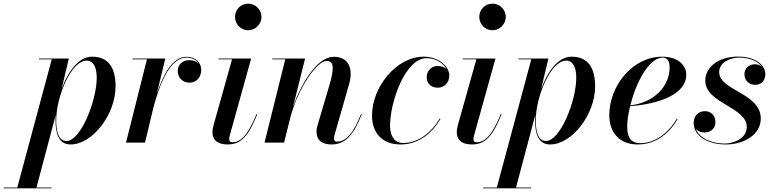

<svg xmlns="http://www.w3.org/2000/svg" viewBox="-129 -780 4230 1050"><path d="M174.5 -123.5C174.5 -54.5 189.5 10 257 10C377 10 503 -154.5 503 -307.5C503 -408.5 465 -470 374.5 -470C299 -470 241.5 -385.5 208 -293.5L247.5 -460H84.5V-455.5H154L-34.5 245.5H-109V250H153V245.5H70.5L175.5 -150C175 -140.5 174.5 -131.5 174.5 -123.5ZM178.5 -122.5C178.5 -250 259.5 -448.5 344.5 -448.5C381 -448.5 400 -413.5 400 -355.5C400 -228.5 312 -9 235 -9C192 -9 178.5 -58 178.5 -122.5Z M674.5 -455.5 560 0H664L709.5 -190C740.5 -307 796.5 -465 891 -465C923 -465 947 -451 958.5 -430C947.5 -443.5 928.5 -451 908 -451C869 -451 843 -426.5 843 -392.5C843 -355 869.5 -328 907.5 -328C946.5 -328 971.5 -359 971.5 -397.5C971.5 -438.5 939.5 -469.5 891 -469.5C813.5 -469.5 761.5 -368 728 -265.5L775 -460H595V-455.5Z M1156 -687.5C1156 -648.5 1187.5 -614.5 1228 -614.5C1268.5 -614.5 1301 -648.5 1301 -687.5C1301 -727 1268.5 -760 1228 -760C1187.5 -760 1156 -727 1156 -687.5ZM1278 -155.5 1274 -157C1225.5 -38.5 1186.5 -2 1141 -2C1128.5 -2 1124.5 -9.5 1124.5 -19.5C1124.5 -24 1125 -29.5 1126.5 -35.5L1244.5 -460H1065.5V-455.5H1140L1039 -96C1036 -85 1033 -70 1033 -56.5C1033 -16 1058 10 1116.5 10C1193 10 1232.5 -43 1278 -155.5Z M1431 -455.5 1317.5 0H1424.5L1461.5 -148C1505 -302 1604 -447 1658 -447C1703.5 -447 1694.5 -390.5 1672 -312.5L1609 -100C1605.5 -89 1602 -75 1602 -60C1602 -14.5 1630 10 1683.5 10C1757.5 10 1803.5 -38 1849.5 -155.5L1845.5 -157C1804 -51.5 1763.5 -5.5 1714 -5.5C1701.5 -5.5 1697.5 -13 1697.5 -23.5C1697.5 -28.5 1698.5 -36 1700.5 -42L1780 -319.5C1804 -402.5 1780 -469.5 1695.5 -469.5C1606 -469.5 1518 -322.5 1474 -197.5L1539.5 -460H1359.5V-455.5Z M2280 -129.5 2276 -131.5C2233 -60.5 2163.5 2 2076 2C2027.5 2 2004 -36.5 2004 -93C2004 -218.5 2085.5 -462 2205 -462C2253.5 -462 2295 -434.5 2313.5 -402C2301.5 -414 2282.5 -419 2263.5 -419C2231 -419 2204.5 -392.5 2204.5 -358.5C2204.5 -318.5 2234 -300.5 2265 -300.5C2300.5 -300.5 2328 -327 2328 -367.5C2328 -414 2274 -470 2188 -470C2037 -470 1905.5 -302.5 1905.5 -148.5C1905.5 -52.5 1961.5 10 2061.5 10C2165 10 2236.5 -56.5 2280 -129.5Z M2492 -687.5C2492 -648.5 2523.5 -614.5 2564 -614.5C2604.5 -614.5 2637 -648.5 2637 -687.5C2637 -727 2604.5 -760 2564 -760C2523.5 -760 2492 -727 2492 -687.5ZM2614 -155.5 2610 -157C2561.5 -38.5 2522.5 -2 2477 -2C2464.5 -2 2460.5 -9.5 2460.5 -19.5C2460.5 -24 2461 -29.5 2462.5 -35.5L2580.5 -460H2401.5V-455.5H2476L2375 -96C2372 -85 2369 -70 2369 -56.5C2369 -16 2394 10 2452.5 10C2529 10 2568.5 -43 2614 -155.5Z M2797 -123.5C2797 -54.5 2812 10 2879.5 10C2999.5 10 3125.5 -154.5 3125.5 -307.5C3125.5 -408.5 3087.5 -470 2997 -470C2921.5 -470 2864 -385.5 2830.5 -293.5L2870 -460H2707V-455.5H2776.5L2588 245.5H2513.5V250H2775.5V245.5H2693L2798 -150C2797.5 -140.5 2797 -131.5 2797 -123.5ZM2801 -122.5C2801 -250 2882 -448.5 2967 -448.5C3003.5 -448.5 3022.5 -413.5 3022.5 -355.5C3022.5 -228.5 2934.5 -9 2857.5 -9C2814.5 -9 2801 -58 2801 -122.5Z M3301 -86C3301 -118.5 3306.5 -158.5 3317 -199.5C3483 -211.5 3624 -268.5 3624 -370C3624 -426.5 3575.5 -470 3492 -470C3329 -470 3203 -309 3203 -150C3203 -57.5 3256.5 10 3358.5 10C3462.5 10 3534.5 -56 3577 -129L3573 -131C3525.5 -52 3453.5 3 3372 3C3330.5 3 3301 -17.5 3301 -86ZM3496 -465C3524.5 -465 3533 -438.5 3533 -411C3533 -307.5 3447 -218 3318 -204C3349 -328 3419.5 -465 3496 -465Z M4031.5 -132C4031.5 -271.5 3804 -284.5 3804 -386C3804 -437.5 3861.5 -465 3913.5 -465C3973 -465 4015.5 -444 4036.5 -416C4027 -424 4014 -428.5 3999 -428.5C3965.5 -428.5 3942 -404 3942 -374C3942 -336.5 3971 -316 4001.5 -316C4030 -316 4056.5 -335.5 4056.5 -375C4056.5 -419.5 4008 -470.5 3907.5 -470.5C3800.5 -470.5 3728 -413.5 3728 -338.5C3728 -215 3955 -195 3955 -85.5C3955 -26.5 3889 5 3834.5 5C3763 5 3695.5 -23.5 3676 -76C3686.5 -62.5 3704.5 -55.5 3724.5 -55.5C3756 -56 3783.5 -75.5 3783.5 -112C3783.5 -148 3759.5 -172 3726 -172C3688 -172 3664.5 -143 3664.5 -108C3664.5 -33.5 3745 10 3840 10C3941.5 10 4031.5 -44.5 4031.5 -132Z"/></svg>

Font: Bodoni* 36pt Medium
Style: Italic
Weight: 500
Italic angle: -13°
Version: Version 2.3